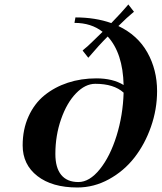

<svg xmlns="http://www.w3.org/2000/svg" viewBox="-20 -830 724 860"><path d="M533.7 -415Q490.2 -454.6 406.7 -454.6Q361.8 -454.6 320.6 -412.1Q279.3 -369.6 253.7 -296.4Q228 -223.1 228 -140.6Q228 -78.6 254.2 -46.6Q280.3 -14.6 331.1 -14.6Q380.9 -14.6 427 -71.8Q473.1 -128.9 502 -221.4Q530.8 -314 533.7 -415ZM533.7 -449.2Q530.3 -592.3 462.4 -666.5Q421.9 -626 379.4 -575.7L375.5 -571.3L350.1 -603.5L353.5 -606.9Q356.4 -609.9 362.1 -614.3Q367.7 -618.7 372.6 -623Q377.4 -627.4 394.3 -643.6Q411.1 -659.7 439.5 -687.5Q388.7 -727.5 313.5 -727.5L317.9 -752Q406.7 -752 478.5 -726.6Q525.4 -774.9 550.8 -805.2L554.7 -810.1L580.1 -777.3L576.7 -774.4Q574.2 -772 566.9 -766.1Q559.6 -760.3 547.1 -748.8Q534.7 -737.3 510.3 -713.4Q596.7 -672.4 640.1 -595Q683.6 -517.6 683.6 -421.9Q683.6 -340.3 656.2 -262.2Q628.9 -184.1 582 -124Q535.2 -64 468 -27.1Q400.9 9.8 326.2 9.8Q213.4 9.8 147.5 -41.5Q81.5 -92.8 81.5 -178.7Q81.5 -250.5 107.7 -308.3Q133.8 -366.2 179.2 -403.1Q224.6 -439.9 283.9 -459.5Q343.3 -479 411.6 -479Q485.4 -479 533.7 -449.2Z"/></svg>

Font: QumpellkaNo12
Style: Regular
Weight: 500
Designer: gluk (gluksza@wp.pl)
Foundry: gluk (gluksza@wp.pl)
Version: Version 00.480